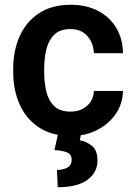

<svg xmlns="http://www.w3.org/2000/svg" viewBox="-20 -558 561 802"><path d="M274.9 -91.8Q315.9 -91.8 343.3 -115.7Q370.6 -139.6 372.1 -178.2H493.7Q492.7 -124.5 463.4 -82Q434.1 -39.6 385.5 -14.9Q336.9 9.8 276.9 9.8Q195.8 9.8 142.1 -26.1Q88.4 -62 61.8 -122.3Q35.2 -182.6 35.2 -256.3V-272Q35.2 -345.7 61.8 -406Q88.4 -466.3 142.1 -502.2Q195.8 -538.1 276.4 -538.1Q340.3 -538.1 388.9 -512.9Q437.5 -487.8 465.1 -442.4Q492.7 -397 493.7 -335.9H372.1Q370.6 -377.9 345.2 -407.2Q319.8 -436.5 273.9 -436.5Q230 -436.5 206.3 -412.8Q182.6 -389.2 173.6 -351.6Q164.6 -314 164.6 -272V-256.3Q164.6 -213.9 173.3 -176.3Q182.1 -138.7 206.1 -115.2Q230 -91.8 274.9 -91.8ZM222.7 0H318.8L313.5 27.8Q340.8 32.7 364 51.3Q387.2 69.8 387.2 112.3Q387.2 162.6 345 193.4Q302.7 224.1 221.2 224.1L217.8 151.9Q243.7 151.9 261.5 141.8Q279.3 131.8 279.3 109.4Q279.3 87.9 262.2 79.6Q245.1 71.3 207.5 68.8Z"/></svg>

Font: Vazirmatn RD SemiBold
Style: Regular
Weight: 600
Designer: Saber Rastikerdar
Foundry: Saber Rastikerdar
Version: Version 32.102